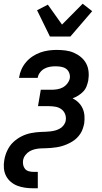

<svg xmlns="http://www.w3.org/2000/svg" viewBox="-30 -796 550 1031"><path d="M149 215Q127 215 105 212Q83 209 63.5 201.5Q44 194 28 180.5Q12 167 2.5 148.5Q-7 130 -9 108Q-11 86 -7 64Q-5 51 -1 38Q3 25 9 12.5Q15 0 22.5 -11Q30 -22 40.5 -32Q51 -42 62.5 -50Q74 -58 86 -64Q98 -70 111 -74.5Q124 -79 137.5 -81.5Q151 -84 163.5 -85.5Q176 -87 189 -87.5Q202 -88 215 -88.5Q228 -89 241 -90.5Q254 -92 267 -95.5Q280 -99 292 -106Q304 -113 312.5 -124.5Q321 -136 323 -149Q326 -167 319.5 -183.5Q313 -200 299 -210Q285 -220 267 -223Q249 -226 231 -226H174L189 -314H246Q261 -314 277 -316.5Q293 -319 307 -326.5Q321 -334 331.5 -347.5Q342 -361 345 -376Q347 -391 341.5 -405Q336 -419 324.5 -427Q313 -435 298 -437.5Q283 -440 267 -440Q253 -440 238 -437.5Q223 -435 209 -427.5Q195 -420 185 -407Q175 -394 173 -380L172 -378H72L73 -382Q76 -403 85.5 -424Q95 -445 110.5 -463Q126 -481 146 -494Q166 -507 187.5 -514.5Q209 -522 231 -525Q253 -528 274 -528Q298 -528 321.5 -525Q345 -522 366 -513Q387 -504 404.5 -489.5Q422 -475 432.5 -455.5Q443 -436 445.5 -412Q448 -388 444 -364Q441 -349 435 -333Q429 -317 417 -304.5Q405 -292 390.5 -283Q376 -274 360 -268Q378 -259 392 -245Q406 -231 414 -213Q422 -195 423.5 -174Q425 -153 422 -132Q419 -118 414 -103.5Q409 -89 400.5 -76.5Q392 -64 381 -53.5Q370 -43 356.5 -35Q343 -27 329 -21Q315 -15 301 -11Q287 -7 272.5 -5Q258 -3 243.5 -1.5Q229 0 215 0Q201 0 186 1Q171 2 156.5 5.5Q142 9 129 16.5Q116 24 106.5 36.5Q97 49 94 64Q92 77 94.5 89.5Q97 102 104.5 111Q112 120 124.5 123.5Q137 127 150 127H173V215ZM238 -600 169 -741 227 -771 303 -664 414 -776 465 -736 348 -600Z"/></svg>

Font: Iosevka Term Curly Semibold
Style: Italic
Weight: 600
Italic angle: -9°
Designer: Belleve Invis
Foundry: Belleve Invis
Version: Version 32.3.0